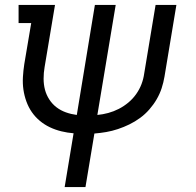

<svg xmlns="http://www.w3.org/2000/svg" viewBox="-20 -540 790 775"><path d="M241 215 277 -2Q252 -4 227.5 -10Q203 -16 181 -26.5Q159 -37 140.5 -52.5Q122 -68 108.5 -87.5Q95 -107 86.5 -130.5Q78 -154 74.5 -178.5Q71 -203 72.5 -229Q74 -255 78 -281L106 -447H55V-520H202L160 -269Q156 -246 156 -222.5Q156 -199 161.5 -178Q167 -157 179 -138.5Q191 -120 208 -107Q225 -94 246 -86.5Q267 -79 290 -76L363 -520H447L373 -76Q395 -78 417 -84Q439 -90 459.5 -100.5Q480 -111 498 -126Q516 -141 529.5 -160Q543 -179 551 -200Q559 -221 562 -243L608 -520H692L644 -231Q640 -207 632.5 -184Q625 -161 612.5 -139.5Q600 -118 583 -98.5Q566 -79 545.5 -64Q525 -49 502.5 -38Q480 -27 456 -19Q432 -11 408.5 -7Q385 -3 361 -1L325 215Z"/></svg>

Font: Iosevka Etoile Oblique
Style: Regular
Weight: 400
Italic angle: -9°
Designer: Belleve Invis
Foundry: Belleve Invis
Version: Version 15.5.2; ttfautohint (v1.8.4)